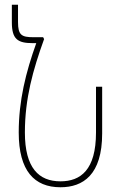

<svg xmlns="http://www.w3.org/2000/svg" viewBox="-20 -780 499 810"><path d="M235 10C330 10 411 -42 411 -217V-414H385V-221C385 -63 320 -15 235 -15C144 -15 85 -71 85 -221C85 -364 119 -485 166 -615L162 -623H121C71 -623 56 -632 56 -687V-760H30V-686C30 -615 54 -598 118 -598H133C89 -475 59 -356 59 -221C59 -59 125 10 235 10Z"/></svg>

Font: Noto Sans Armenian ExtraCondensed Thin
Style: Regular
Weight: 100
Width: 2
Designer: Monotype Design Team
Foundry: Monotype Imaging Inc.
Version: Version 2.008